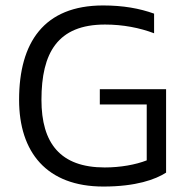

<svg xmlns="http://www.w3.org/2000/svg" viewBox="-20 -674 679 704"><path d="M364 -60C201 -60 132 -149 132 -308C132 -480 191 -584 365 -584C431 -584 492 -572 545 -552V-624C492 -643 432 -654 358 -654C141 -654 50 -518 50 -308C50 -116 151 10 359 10C479 10 550 -16 589 -41V-347H346V-291H518V-86C477 -70 421 -60 364 -60Z"/></svg>

Font: Kanit Light
Style: Regular
Weight: 300
Designer: Katatrad Team
Foundry: CadsonDemak
Version: Version 1.000;PS 001.000;hotconv 1.0.88;makeotf.lib2.5.64775